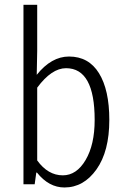

<svg xmlns="http://www.w3.org/2000/svg" viewBox="-20 -786 540 819"><path d="M254.9 13.7Q188.5 13.7 137.7 -49.8H134.8L127.9 0H80.1V-765.6H138.7V-568.4L136.7 -466.8Q199.2 -544.9 274.4 -544.9Q358.4 -544.9 402.3 -473.6Q446.3 -402.3 446.3 -274.4Q446.3 -140.6 391.6 -63.5Q336.9 13.7 254.9 13.7ZM248 -38.1Q306.6 -38.1 345.2 -103.5Q383.8 -168.9 383.8 -274.4Q383.8 -495.1 261.7 -495.1Q200.2 -495.1 138.7 -412.1V-101.6Q184.6 -38.1 248 -38.1Z"/></svg>

Font: Gen Shin Gothic Monospace Light
Style: Regular
Weight: 300
Designer: [Source Han Sans]
Ryoko NISHIZUKA  (kana & ideographs); Paul D. Hunt (Latin, Greek & Cyrillic); Wenlong ZHANG  (bopomofo
Version: Version 1.002.20150607